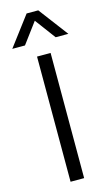

<svg xmlns="http://www.w3.org/2000/svg" viewBox="-180 -1002 603 1052"><g transform="rotate(-15 121.0 -476.5)"><path d="M82 0V-710H159V0ZM280 -786H208L121 -903L34 -786H-38L88 -953H154Z"/></g></svg>

Font: LivvicRegular
Style: Regular
Weight: 400
Designer: Jacques Le Bailly, Baron von Fonthausen
Version: Version 1.001; ttfautohint (v1.8.2)